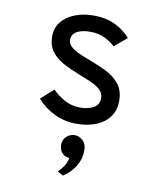

<svg xmlns="http://www.w3.org/2000/svg" viewBox="-88 -594 791 937"><g transform="rotate(10 308.0 -125.0)"><path d="M307 12Q247.5 12 196.2 -13.5Q145 -39 112 -78L174.5 -134Q197 -110 232.8 -89.5Q268.5 -69 313 -69Q352.5 -69 379.2 -84.2Q406 -99.5 406 -131Q406 -155 389.2 -171.5Q372.5 -188 343.8 -201Q315 -214 279 -227.5Q234 -245 197.5 -265Q161 -285 139.5 -314.5Q118 -344 118 -388Q118 -430 142.2 -460.2Q166.5 -490.5 208.2 -506.8Q250 -523 302 -523Q362 -523 407.5 -501Q453 -479 483.5 -443.5L421.5 -392Q402 -410.5 371.2 -426.2Q340.5 -442 296.5 -442Q256.5 -442 231.8 -428Q207 -414 207 -387.5Q207 -367 223.2 -352.5Q239.5 -338 266 -326.2Q292.5 -314.5 323.5 -303Q365.5 -287.5 404.8 -268Q444 -248.5 469.5 -216.8Q495 -185 495 -133.5Q495 -66 444 -27Q393 12 307 12ZM287.5 272.5 259.5 257Q268.5 249.5 283.8 229Q299 208.5 303.5 183Q279 180.5 266 164.5Q253 148.5 253 126Q253 99.5 270.8 83.8Q288.5 68 310.5 68Q333.5 68 351.5 85.2Q369.5 102.5 369.5 133.5Q369.5 175.5 347.2 212.2Q325 249 287.5 272.5Z"/></g></svg>

Font: Overpass Mono Light Medium
Style: Regular
Weight: 500
Monospace: yes
Version: Version 4.000